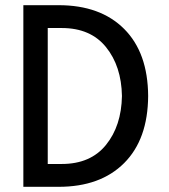

<svg xmlns="http://www.w3.org/2000/svg" viewBox="-20 -720 651 740"><path d="M551 -350Q550 -183 458.5 -91.5Q367 0 206 0H70V-700H206Q367 -700 458.5 -608.5Q550 -517 551 -350ZM218 -88Q329 -88 388.5 -161.5Q448 -235 450 -350Q448 -465 388.5 -538.5Q329 -612 218 -612H164V-88Z"/></svg>

Font: Baumans
Style: Regular
Weight: 400
Designer: Henadij Zarechnjuk
Foundry: Cyreal (www.cyreal.org)
Version: Version 001.002